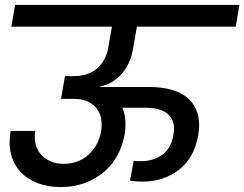

<svg xmlns="http://www.w3.org/2000/svg" viewBox="-20 -760 989 777"><path d="M41 -740H949L934 -652H534L518 -561Q507 -498 470 -458.5Q433 -419 386 -410L385 -408H584Q633 -408 673.5 -397Q714 -386 741 -362Q768 -338 779.5 -300.5Q791 -263 782 -211Q765 -119 703 -72Q641 -25 556 -25Q544 -25 531.5 -26Q519 -27 506 -29L521 -109Q529 -108 537 -108Q545 -108 553 -108Q598 -108 634.5 -132Q671 -156 682 -215Q687 -245 680.5 -265.5Q674 -286 658.5 -299Q643 -312 620.5 -318Q598 -324 571 -324H475Q495 -277 484 -214Q476 -169 454.5 -130Q433 -91 399.5 -63Q366 -35 322 -19Q278 -3 226 -3Q173 -3 131 -19.5Q89 -36 62 -65.5Q35 -95 24.5 -137Q14 -179 23 -230H123Q118 -201 124 -177Q130 -153 145.5 -135Q161 -117 184.5 -107Q208 -97 238 -97Q297 -97 337.5 -133.5Q378 -170 389 -227Q393 -251 390 -274.5Q387 -298 374 -317Q361 -336 337.5 -348Q314 -360 277 -360H227L243 -452H279Q337 -452 373 -483.5Q409 -515 418 -567L433 -652H26Z"/></svg>

Font: SVN-Poppins Medium
Style: Italic
Weight: 500
Italic angle: -10°
Designer: Ninad Kale (Devanagari), Jonny Pinhorn (Latin)
Foundry: Indian Type Foundry
Version: Version 3.002 2017; ttfautohint (v1.8.3)